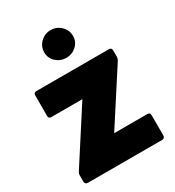

<svg xmlns="http://www.w3.org/2000/svg" viewBox="-200 -918 978 1075"><g transform="rotate(-30 289.0 -380.5)"><path d="M30 24V-17Q30 -29 37 -39L256 -379H55Q38 -379 38 -397V-530Q38 -538 42.5 -542.5Q47 -547 55 -547H525Q533 -547 537.5 -542.5Q542 -538 542 -530V-488Q542 -478 536 -467L315 -125H529Q547 -125 547 -108V24Q547 32 542 37Q537 42 529 42H48Q40 42 35 37Q30 32 30 24ZM295 -624Q257 -624 229.5 -649.5Q202 -675 202 -712Q202 -750 229.5 -776.5Q257 -803 295 -803Q333 -803 360.5 -776.5Q388 -750 388 -712Q388 -675 360.5 -649.5Q333 -624 295 -624Z"/></g></svg>

Font: LINE Seed JP_TTF ExtraBold
Style: Regular
Weight: 800
Designer: LY Corporation & Fontrix & Fontworks
Version: Version 1.015